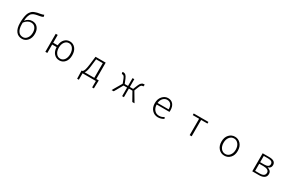

<svg xmlns="http://www.w3.org/2000/svg" viewBox="259 -2769 7482 4920"><g transform="rotate(30 4000.0 -309.5)"><path d="M512.7 -37.1Q583 -37.1 630.9 -101.6Q678.7 -166 678.7 -265.6Q678.7 -356.4 634.8 -412.6Q590.8 -468.8 510.7 -468.8Q410.2 -468.8 325.2 -359.4Q324.2 -344.7 324.2 -310.5Q324.2 -180.7 371.6 -108.9Q418.9 -37.1 512.7 -37.1ZM703.1 -808.6 715.8 -752.9Q679.7 -731.4 613.3 -720.7Q572.3 -713.9 549.8 -709.5Q527.3 -705.1 496.1 -696.8Q464.8 -688.5 448.2 -679.2Q431.6 -669.9 410.2 -653.8Q388.7 -637.7 377.4 -617.2Q366.2 -596.7 354.5 -567.9Q342.8 -539.1 336.4 -501.5Q330.1 -463.9 327.1 -416Q408.2 -517.6 522.5 -517.6Q622.1 -517.6 681.2 -448.7Q740.2 -379.9 740.2 -265.6Q740.2 -140.6 673.8 -64Q607.4 12.7 512.7 12.7Q395.5 12.7 331.5 -73.2Q267.6 -159.2 267.6 -318.4Q267.6 -398.4 275.9 -461.9Q284.2 -525.4 297.4 -570.8Q310.5 -616.2 334.5 -649.9Q358.4 -683.6 382.8 -704.6Q407.2 -725.6 445.8 -740.7Q484.4 -755.9 518.1 -763.7Q551.8 -771.5 601.6 -779.3Q662.1 -789.1 703.1 -808.6Z M1616.2 -37.1Q1690.4 -37.1 1736.3 -100.6Q1782.2 -164.1 1782.2 -265.6Q1782.2 -367.2 1736.3 -431.6Q1690.4 -496.1 1616.2 -496.1Q1541 -496.1 1493.7 -431.6Q1446.3 -367.2 1446.3 -265.6Q1446.3 -164.1 1493.7 -100.6Q1541 -37.1 1616.2 -37.1ZM1258.8 -301.8H1390.6Q1400.4 -417 1462.9 -481.9Q1525.4 -546.9 1618.2 -546.9Q1714.8 -546.9 1778.8 -471.2Q1842.8 -395.5 1842.8 -265.6Q1842.8 -136.7 1778.8 -62Q1714.8 12.7 1618.2 12.7Q1521.5 12.7 1457.5 -57.1Q1393.6 -127 1389.6 -249H1258.8V0H1200.2V-533.2H1258.8Z M2423.8 -484.4 2399.4 -277.3Q2381.8 -109.4 2335.9 -49.8H2620.1V-484.4ZM2678.7 -49.8H2752V-14.6L2746.1 190.4H2695.3V0H2301.8V190.4H2251L2245.1 -14.6V-49.8H2266.6Q2293.9 -63.5 2312.5 -111.8Q2331.1 -160.2 2347.7 -286.1L2377.9 -533.2H2678.7Z M3670.9 -284.2 3838.9 0H3773.4L3630.9 -253.9H3525.4V0H3472.7V-253.9H3368.2L3223.6 0H3160.2L3326.2 -283.2L3278.3 -406.2Q3258.8 -455.1 3240.2 -471.7Q3221.7 -488.3 3197.3 -488.3Q3188.5 -488.3 3181.6 -486.3L3168.9 -542Q3185.5 -546.9 3195.3 -546.9Q3234.4 -546.9 3264.6 -521.5Q3294.9 -496.1 3322.3 -431.6L3375 -302.7H3472.7V-533.2H3525.4V-302.7H3624L3676.8 -431.6Q3722.7 -546.9 3802.7 -546.9Q3814.5 -546.9 3829.1 -542L3817.4 -486.3Q3810.5 -488.3 3800.8 -488.3Q3776.4 -488.3 3757.8 -471.7Q3739.3 -455.1 3719.7 -406.2Z M4535.2 12.7Q4428.7 12.7 4357.9 -63Q4287.1 -138.7 4287.1 -265.6Q4287.1 -390.6 4356.9 -468.8Q4426.8 -546.9 4521.5 -546.9Q4618.2 -546.9 4672.9 -481.4Q4727.5 -416 4727.5 -298.8Q4727.5 -275.4 4724.6 -256.8H4346.7Q4348.6 -158.2 4401.9 -97.2Q4455.1 -36.1 4541 -36.1Q4619.1 -36.1 4683.6 -82L4705.1 -39.1Q4624 12.7 4535.2 12.7ZM4346.7 -302.7H4674.8Q4674.8 -397.5 4634.3 -447.3Q4593.8 -497.1 4522.5 -497.1Q4455.1 -497.1 4404.8 -444.3Q4354.5 -391.6 4346.7 -302.7Z M5470.7 0V-484.4H5283.2V-533.2H5717.8V-484.4H5530.3V0Z M6258.8 -265.6Q6258.8 -394.5 6329.1 -470.7Q6399.4 -546.9 6500 -546.9Q6600.6 -546.9 6670.9 -470.7Q6741.2 -394.5 6741.2 -265.6Q6741.2 -137.7 6671.4 -62.5Q6601.6 12.7 6500 12.7Q6398.4 12.7 6328.6 -62.5Q6258.8 -137.7 6258.8 -265.6ZM6680.7 -265.6Q6680.7 -367.2 6629.4 -431.6Q6578.1 -496.1 6500 -496.1Q6421.9 -496.1 6371.1 -431.6Q6320.3 -367.2 6320.3 -265.6Q6320.3 -164.1 6371.1 -100.6Q6421.9 -37.1 6500 -37.1Q6578.1 -37.1 6629.4 -101.1Q6680.7 -165 6680.7 -265.6Z M7323.2 0V-533.2H7518.6Q7707 -533.2 7707 -401.4Q7707 -312.5 7617.2 -285.2V-281.2Q7665 -270.5 7697.3 -238.8Q7729.5 -207 7729.5 -152.3Q7729.5 -77.1 7674.8 -38.6Q7620.1 0 7524.4 0ZM7381.8 -302.7H7500Q7646.5 -302.7 7646.5 -396.5Q7646.5 -488.3 7508.8 -488.3H7381.8ZM7381.8 -45.9H7514.6Q7670.9 -45.9 7670.9 -155.3Q7670.9 -204.1 7628.9 -230.5Q7586.9 -256.8 7506.8 -256.8H7381.8Z"/></g></svg>

Font: GenEi Gothic M Light
Style: Regular
Weight: 300
Designer: o_tamon (Modified); [Source Han Sans]
Ryoko NISHIZUKA  (kana & ideographs); Paul D. Hunt (Latin, Greek & Cyrillic); Wenl
Version: Version 1.1a;Original Version 1.004